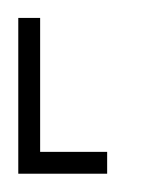

<svg xmlns="http://www.w3.org/2000/svg" viewBox="-20 -190 162 210"><path d="M0 0V-170.4H23.9V-23.9H97.2V0Z"/></svg>

Font: FS Mondwest Regular
Style: Regular
Weight: 400
Designer: NZWStudios2024
Foundry: https://fontstruct.com
Version: Version 1.0